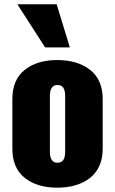

<svg xmlns="http://www.w3.org/2000/svg" viewBox="-20 -871 540 902"><path d="M191.9 -648.4 61.5 -851.1H246.1L308.1 -648.4ZM249 10.7Q153.8 10.7 95.9 -35.6Q38.1 -82 38.1 -171.9V-406.2Q38.1 -496.1 95.9 -542.5Q153.8 -588.9 249 -588.9Q344.7 -588.9 403.6 -542.5Q462.4 -496.1 462.4 -406.2V-171.9Q462.4 -126 446.3 -90.8Q430.2 -55.7 401.1 -33.7Q372.1 -11.7 333.7 -0.5Q295.4 10.7 249 10.7ZM249.5 -106.4Q268.1 -106.4 277.1 -118.9Q286.1 -131.3 286.1 -159.2V-418.9Q286.1 -446.8 277.1 -459.2Q268.1 -471.7 249.5 -471.7Q214.4 -471.7 214.4 -418.9V-159.2Q214.4 -106.4 249.5 -106.4Z"/></svg>

Font: Oswald
Style: Heavy
Weight: 800
Designer: Vernon Adams
Foundry: Vernon Adams
Version: 3.0; ttfautohint (v0.95) -l 8 -r 50 -G 200 -x 0 -w "G" -W -c